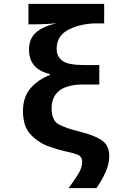

<svg xmlns="http://www.w3.org/2000/svg" viewBox="-20 -780 640 986"><path d="M475 186Q500 152 520.5 108Q541 64 541 21Q541 -35 500.5 -61Q460 -87 386 -105Q320 -121 282.5 -141Q245 -161 245 -223Q245 -346 408 -346H490V-446H409Q331 -446 301 -467.5Q271 -489 271 -529Q271 -598 334.5 -629Q398 -660 479 -660H515V-760H126V-655H159Q182 -655 213.5 -656.5Q245 -658 271 -661Q199 -644 164 -612.5Q129 -581 129 -525Q129 -425 236 -400V-395Q177 -372 137.5 -327.5Q98 -283 98 -209Q98 -129 139.5 -87Q181 -45 232 -27.5Q283 -10 311 -4Q355 5 378.5 14.5Q402 24 402 52Q402 81 381 115Q360 149 332 186Z"/></svg>

Font: Noto Sans Mono UI
Style: Bold
Weight: 700
Designer: Monotype Design team
Foundry: Monotype Imaging Inc.
Version: 1.000